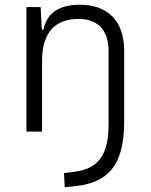

<svg xmlns="http://www.w3.org/2000/svg" viewBox="-20 -547 626 798"><path d="M249 231 275.4 228.5C430.7 217.3 496.1 139.6 496.1 -42.5V-336.9C496.1 -458 429.2 -527.3 313 -527.3C225.1 -527.3 175.3 -493.2 160.6 -423.8H153.8L148.9 -517.6H89.8V0H154.8V-292.5C154.8 -410.2 206.5 -468.3 307.6 -468.3C385.3 -468.3 431.2 -421.4 431.2 -338.4V-30.3C431.2 99.1 387.7 155.8 285.2 167.5L246.1 172.4Z"/></svg>

Font: Cascadia Code PL Light
Style: Regular
Weight: 300
Monospace: yes
Designer: Aaron Bell
Foundry: Saja Typeworks
Version: Version 2404.023